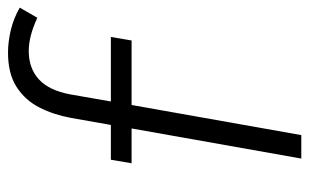

<svg xmlns="http://www.w3.org/2000/svg" viewBox="-170 -620 790 491"><g transform="rotate(-90 225.5 -375.0)"><path d="M367 -434H202L125 0H65L142 -434H53L62 -487H151L169 -589Q177 -633 195.5 -669.5Q214 -706 248 -728Q282 -750 336 -750Q363 -750 393 -743Q423 -736 451 -720L425 -675Q378 -697 340 -697Q296 -697 267.5 -671Q239 -645 229 -590L211 -487H376Z"/></g></svg>

Font: Inria Sans Light
Style: Italic
Weight: 300
Italic angle: -10°
Designer: Black Foundry Team
Foundry: Black Foundry
Version: Version 1.2; ttfautohint (v1.8.3)